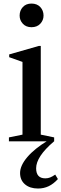

<svg xmlns="http://www.w3.org/2000/svg" viewBox="-20 -792 344 1076"><path d="M30 0V-22L106 -37.5V-445L31.5 -471.5V-487L197.5 -534.5H208.5V-37.5L283.5 -22V0ZM156.5 -639.5Q126 -639.5 108 -659Q90 -678.5 90 -704.5Q90 -733 108 -752.5Q126 -772 156.5 -772Q187.5 -772 205.8 -752.5Q224 -733 224 -704.5Q224 -678.5 205.8 -659Q187.5 -639.5 156.5 -639.5ZM193 264.5Q147.5 264.5 120 241Q92.5 217.5 92.5 177.5Q92.5 136 133.2 88.2Q174 40.5 248.5 -4.5L283 0Q232 43.5 207.2 81Q182.5 118.5 182.5 151Q182.5 207.5 234 207.5Q248.5 207.5 261 202.5Q273.5 197.5 289.5 186.5L304.5 211.5Q280 238.5 252.8 251.5Q225.5 264.5 193 264.5Z"/></svg>

Font: Libre Caslon Text
Style: Regular
Weight: 400
Designer: Pablo Impallari, Rodrigo Fuenzalida, Katja Schimmel
Foundry: Pablo Impallari, Rodrigo Fuenzalida
Version: Version 2.000